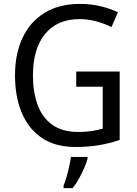

<svg xmlns="http://www.w3.org/2000/svg" viewBox="-20 -744 701 985"><path d="M371 -377H594V-26Q541 -8 486.5 1Q432 10 367 10Q264 10 195.5 -36Q127 -82 92 -164.5Q57 -247 57 -358Q57 -467 95.5 -549.5Q134 -632 208.5 -678Q283 -724 390 -724Q445 -724 494 -712.5Q543 -701 585 -681L552 -605Q516 -623 474 -634.5Q432 -646 388 -646Q274 -646 211.5 -570Q149 -494 149 -357Q149 -273 172.5 -207.5Q196 -142 247.5 -104.5Q299 -67 383 -67Q423 -67 452.5 -72Q482 -77 507 -84V-299H371ZM429 70Q424 91 412 118Q400 145 385 172.5Q370 200 353 221H306V209Q313 192 321 165Q329 138 335 110Q341 82 344 61H429Z"/></svg>

Font: Noto Sans Ethiopic SemCond
Style: Regular
Weight: 400
Width: 4
Designer: Monotype Design Team
Foundry: Monotype Imaging Inc.
Version: Version 2.102; ttfautohint (v1.8.4.7-5d5b)